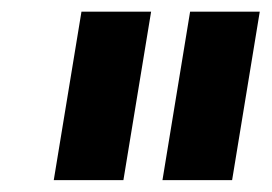

<svg xmlns="http://www.w3.org/2000/svg" viewBox="-20 -747 460 325"><path d="M235.8 -727.3H117.9L71 -442.1H188.9ZM419.7 -727.3H301.8L255 -442.1H372.9Z"/></svg>

Font: TID UI Extra Bold
Style: Italic
Weight: 800
Italic angle: -9.39999°
Designer: The TID Project Authors
Foundry: Bakken & Bæck
Version: Version 1.001;hotconv 1.0.109;makeotfexe 2.5.65596